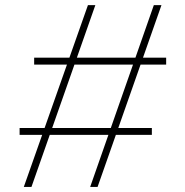

<svg xmlns="http://www.w3.org/2000/svg" viewBox="-20 -740 734 760"><path d="M57.6 -206.1V-233.4H581.1V-206.1ZM115.2 -484.4V-511.7H637.7V-484.4ZM74.2 0 328.1 -719.7H357.4L104.5 0ZM336.9 0 588.9 -719.7H619.1L366.2 0Z"/></svg>

Font: Reddit Sans Condensed ExtraLight
Style: Regular
Weight: 250
Version: Version 1.014